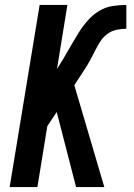

<svg xmlns="http://www.w3.org/2000/svg" viewBox="-20 -755 540 775"><path d="M287 0 209 -303 171 -246 131 0H19L140 -735H252L210 -476L237 -520Q252 -546 267 -572Q282 -598 297.5 -623Q313 -648 333.5 -671.5Q354 -695 379.5 -710.5Q405 -726 433.5 -730.5Q462 -735 490 -735V-639Q470 -639 449.5 -634.5Q429 -630 412 -617Q395 -604 383.5 -585.5Q372 -567 362.5 -548Q353 -529 343 -510.5Q333 -492 321 -474L280 -411L401 0Z"/></svg>

Font: Iosevka
Style: Bold Italic
Weight: 700
Italic angle: -9°
Monospace: yes
Designer: Belleve Invis
Foundry: Belleve Invis
Version: Version 32.5.0; ttfautohint (v1.8.4)